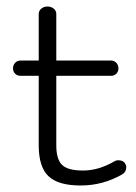

<svg xmlns="http://www.w3.org/2000/svg" viewBox="-20 -560 419 590"><path d="M368 -47Q368 -32 357 -25Q297 10 228 10Q159 10 129 -18.5Q99 -47 99 -113V-327H43Q33 -327 26.5 -333.5Q20 -340 20 -350Q20 -360 26.5 -367Q33 -374 43 -374H99V-517Q99 -527 107 -533.5Q115 -540 126 -540Q137 -540 145 -533.5Q153 -527 153 -517V-374H321Q331 -374 337.5 -367Q344 -360 344 -350Q344 -340 337.5 -333.5Q331 -327 321 -327H153V-113Q153 -71 170.5 -53.5Q188 -36 235.5 -36Q283 -36 331 -64Q339 -69 349.5 -67Q360 -65 364 -58.5Q368 -52 368 -47Z"/></svg>

Font: Flamenco
Style: Regular
Weight: 400
Designer: Luciano Vergara
Foundry: Luciano Vergara
Version: Version 1.003